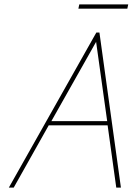

<svg xmlns="http://www.w3.org/2000/svg" viewBox="-20 -847 599 867"><path d="M559 -827H338L334 -808H555ZM526 0 429 -700H415L20 0H42L200 -281H466L505 0ZM212 -300 414 -658 464 -300Z"/></svg>

Font: Advent Pro Thin
Style: Italic
Weight: 250
Italic angle: -12°
Version: Version 3.000